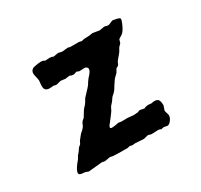

<svg xmlns="http://www.w3.org/2000/svg" viewBox="-89 -467 608 582"><g transform="rotate(-30 215.0 -175.5)"><path d="M250 -348.1Q258.8 -351.1 277.8 -351.1L290 -353L313 -349.1L331.1 -352.1Q333 -352.1 337.4 -350.6Q341.8 -349.1 344.7 -349.6Q347.7 -350.1 354 -353Q359.9 -356 362.8 -356L374 -354Q382.8 -352.1 385.7 -349.1Q388.7 -346.2 379.9 -327.1Q371.1 -308.1 362.3 -303.2Q353 -297.9 351.1 -295.9Q350.1 -293.9 349.1 -288.6Q348.1 -283.2 343.3 -279.8Q338.9 -275.9 335.9 -270Q333 -263.7 328.1 -257.8Q323.2 -252 319.3 -247.6Q315.4 -243.2 313.5 -240.2Q312 -237.3 311 -234.9Q310.1 -231.9 309.1 -230.5Q308.1 -229 306.6 -228Q305.2 -227.1 303.2 -226.1Q301.3 -225.1 299.8 -224.1Q298.8 -222.2 297.4 -220.2Q295.9 -217.8 294.9 -215.8Q293.9 -213.9 292.5 -211.9Q291 -210 286.1 -205.6Q281.2 -201.2 278.3 -197.3Q275.4 -193.4 268.1 -182.1Q261.7 -170.9 257.8 -166.5Q253.9 -162.1 249.5 -158.7Q245.1 -155.3 241.7 -149.4Q238.3 -143.6 233.9 -139.2Q227.5 -133.3 224.6 -126.5Q222.2 -119.6 213.9 -109.4L199.7 -90.8Q184.1 -73.2 202.1 -75.2Q212.9 -76.2 217.8 -77.6Q222.7 -79.1 226.6 -77.6Q230.5 -76.2 252.9 -77.1L273.9 -75.2Q285.2 -76.2 289.1 -76.2Q294.9 -79.1 297.9 -79.1L312 -76.2Q319.8 -80.1 328.1 -80.1L338.9 -79.1Q351.6 -82.5 359.4 -78.6Q367.2 -74.7 367.2 -55.7L361.8 -40Q361.8 -37.1 365.2 -26.9Q368.7 -16.6 360.4 -5.4Q352.1 5.9 344.2 3.9Q336.9 2 334 2L324.2 3.9Q321.3 1 314.9 1L292 2L280.8 -1L265.1 2.9L234.9 1L225.1 2L216.3 0L209 2H189.9Q172.9 2 158.2 1L147.9 -1L130.9 2Q128.4 2.9 124 1.5Q119.1 0 116.7 0.5Q114.3 1 112.8 1L70.8 4.9L60.1 1Q55.2 1 46.4 -0.5Q26.9 -3.9 61 -43.9Q66.4 -54.7 70.3 -58.1Q73.7 -61 77.1 -66.9Q80.6 -72.8 84 -75.7Q87.9 -78.1 89.4 -80.1Q90.8 -82 92.3 -85.9Q93.8 -89.8 95.2 -90.8Q96.2 -91.8 102.1 -99.6Q107.9 -107.4 113.8 -111.8Q123 -119.6 126 -128.4Q128.9 -137.2 138.2 -143.1Q140.1 -146 142.1 -149.4Q144 -152.8 146 -155.8Q147.9 -158.2 149.9 -162.1Q151.9 -166 158.2 -172.4Q164.1 -178.7 165.5 -181.6Q167 -184.6 169.4 -188Q171.9 -191.9 172.9 -193.8Q199.7 -221.7 201.2 -225.6Q203.1 -229 204.1 -230.5Q205.1 -231.9 206.5 -233.9Q208 -235.8 209 -237.3Q210 -238.8 211.9 -241.2Q234.9 -264.2 221.7 -272Q218.8 -273.9 213.9 -273.4Q209 -272.9 204.6 -272.9H196.8L189.9 -275.9Q188 -275.9 183.6 -273.9Q175.8 -270.5 165 -275.9L149.9 -273.9L133.8 -275.9L119.1 -272Q117.2 -272 115.2 -272L107.9 -273.9L97.2 -272.9Q78.1 -271.5 76.7 -287.1Q76.2 -292 77.1 -299.3Q78.1 -306.6 78.1 -309.6Q78.1 -312.5 74.2 -329.1Q70.3 -346.2 84 -352.1Q85.9 -353 102.1 -355.5Q118.2 -357.9 124 -352.1L139.2 -353Q147 -353 152.8 -350.1L169.9 -353L182.1 -350.1L203.1 -352.1L210.9 -350.1Q226.1 -350.1 241.2 -350.1Z"/></g></svg>

Font: AntiqueNobleRegular
Style: Regular
Weight: 400
Version: Version 0.1